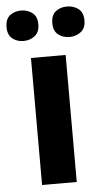

<svg xmlns="http://www.w3.org/2000/svg" viewBox="-69 -787 443 822"><g transform="rotate(-5 152.5 -376.0)"><path d="M227.1 0H78.1V-545.9H227.1ZM-14.6 -686Q-14.6 -720.7 5.1 -736.3Q24.9 -752 53.2 -752Q81.1 -752 101.6 -736.3Q122.1 -720.7 122.1 -686Q122.1 -653.3 101.6 -637.2Q81.1 -621.1 53.2 -621.1Q24.9 -621.1 5.1 -637.2Q-14.6 -653.3 -14.6 -686ZM182.1 -686Q182.1 -720.7 201.9 -736.3Q221.7 -752 251 -752Q278.8 -752 299.6 -736.3Q320.3 -720.7 320.3 -686Q320.3 -653.3 299.6 -637.2Q278.8 -621.1 251 -621.1Q221.7 -621.1 201.9 -637.2Q182.1 -653.3 182.1 -686Z"/></g></svg>

Font: Wonky
Style: Regular
Weight: 400
Designer: Monotype Design Team
Foundry: Monotype Imaging Inc.
Version: Version 3.000